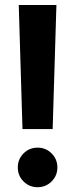

<svg xmlns="http://www.w3.org/2000/svg" viewBox="-20 -743 305 777"><path d="M52 -65.4Q52 -32 75.3 -8.7Q98.6 14.6 132.1 14.6Q165.5 14.6 188.8 -8.7Q212.2 -32 212.2 -65.4Q212.2 -98.9 188.8 -122.2Q165.5 -145.5 132.1 -145.5Q98.6 -145.5 75.3 -122.2Q52 -98.9 52 -65.4ZM55.9 -722.7 71 -220.7H193.1L208.3 -722.7Z"/></svg>

Font: Giphurs
Style: Regular
Weight: 400
Version: Version 2.010